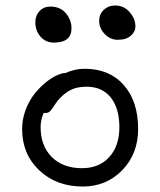

<svg xmlns="http://www.w3.org/2000/svg" viewBox="-20 -684 580 695"><path d="M405.8 -540Q378.9 -540 358.9 -561Q338.9 -582 338.9 -608.9Q338.9 -632.3 355.5 -648.2Q372.1 -664.1 397 -664.1Q428.7 -664.1 449.5 -639.9Q470.2 -615.7 470.2 -587.9Q470.2 -569.8 453.9 -554.9Q437.5 -540 405.8 -540ZM174.8 -529.8Q145.5 -529.8 126.7 -551.3Q107.9 -572.8 107.9 -604Q107.9 -627.4 123 -643.8Q138.2 -660.2 162.1 -660.2Q198.2 -660.2 218.5 -636Q238.8 -611.8 238.8 -581.1Q238.8 -529.8 174.8 -529.8ZM279.8 -8.8Q184.1 -8.8 122.1 -67.4Q60.1 -126 60.1 -216.8Q60.1 -252.4 72.5 -285.6Q85 -318.8 103.5 -342.5Q122.1 -366.2 144 -384.3Q166 -402.3 185.3 -411.1Q204.6 -419.9 217.8 -419.9Q250.5 -435.1 286.1 -435.1Q376 -435.1 428 -376.2Q480 -317.4 480 -216.8Q480 -127.4 422.6 -68.1Q365.2 -8.8 279.8 -8.8ZM127 -224.1Q127 -155.8 167.5 -115.5Q208 -75.2 276.9 -75.2Q338.9 -75.2 375.5 -115.5Q412.1 -155.8 412.1 -223.1Q412.1 -292 380.9 -331.1Q349.6 -370.1 293.9 -370.1Q262.2 -370.1 240.7 -360.6Q219.2 -351.1 199.2 -331.1Q187 -318.8 177.2 -303.2Q167.5 -287.6 161.1 -281.2Q154.8 -274.9 143.1 -274.9Q140.1 -274.9 138.2 -275.9Q127 -249.5 127 -224.1Z"/></svg>

Font: Shantell Sans Irregular Bouncy
Style: Regular
Weight: 300
Designer: Stephen Nixon, Anya Danilova, Shantell Martin
Foundry: Arrow Type
Version: Version 1.006;[9816181b4]